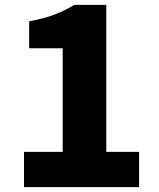

<svg xmlns="http://www.w3.org/2000/svg" viewBox="-20 -764 649 784"><path d="M78 0V-144H236V-567H99V-677Q159 -688 201.5 -704Q244 -720 283 -744H414V-144H548V0Z"/></svg>

Font: Kinto Sans Black
Style: Regular
Weight: 900
Designer: Authors: Ryoko NISHIZUKA  (kana & ideographs); Paul D. Hunt (Latin, Greek & Cyrillic); Wenlong ZHANG  (bopomofo); Sandol
Foundry: Adobe Systems Incorporated, ookami Inc.
Version: Version 0.001